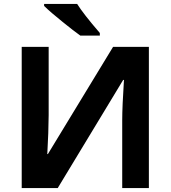

<svg xmlns="http://www.w3.org/2000/svg" viewBox="-20 -951 863 971"><path d="M484.9 -771V-784.2C428.7 -849.1 390.6 -898.4 370.1 -931.2H203.1V-920.9C225.1 -899.4 256.3 -872.6 295.9 -840.8C335.4 -808.6 365.7 -785.2 386.2 -771ZM89.8 0H272L603 -546.9H606.9C601.1 -456.5 598.1 -388.7 598.1 -342.8V0H732.9V-713.9H551.8L222.2 -171.9H219.2L224.1 -276.9L226.1 -369.1V-713.9H89.8Z"/></svg>

Font: Noto Reveo Sans
Style: Bold
Weight: 700
Designer: Monotype Design team
Foundry: Monotype Imaging Inc.
Version: Version 1.04